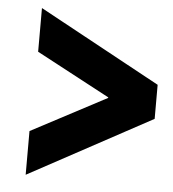

<svg xmlns="http://www.w3.org/2000/svg" viewBox="-46 -661 607 674"><g transform="rotate(5 257.0 -324.0)"><path d="M69 -30 503 -265V-385L75 -618V-464L334 -326V-324L69 -184Z"/></g></svg>

Font: Fixel Text 20240404 ExtraBold
Style: Italic
Weight: 800
Width: 4
Italic angle: -10°
Designer: AlfaBravo + MacPaw
Foundry: Kyrylo Tkachov, Marchela Mozhyna, Serhii Makarenko, Maria Weinstein, Zakhar Kryvoshyya
Version: Version 1.211;Glyphs 3.2 (3225)